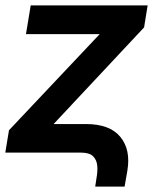

<svg xmlns="http://www.w3.org/2000/svg" viewBox="-25 -566 568 712"><path d="M328.1 126 333 93.3Q337.4 70.3 335.7 49.1Q334 27.8 320.6 13.9Q307.1 0 276.4 0H-5.4L8.3 -83L344.7 -439.5H71.3L88.9 -545.9H522.5L509.3 -464.4L173.8 -106H293.9Q381.8 -106 421.1 -58.6Q460.4 -11.2 447.3 66.9L437 126Z"/></svg>

Font: Inter Tight SemiBold
Style: Italic
Weight: 600
Italic angle: -9.39999°
Designer: Rasmus Andersson
Foundry: rsms
Version: Version 3.004